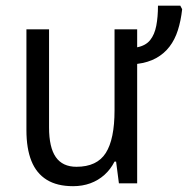

<svg xmlns="http://www.w3.org/2000/svg" viewBox="-20 -637 653 667"><path d="M606.4 -617.2 612.8 -605Q608.4 -564.9 597.9 -532Q587.4 -499 568.8 -474.9Q550.3 -450.7 522.7 -435.3Q495.1 -419.9 456.5 -415V0H393.1L383.3 -75.7H377.9Q364.3 -48.8 342.8 -29.5Q321.3 -10.3 293.7 -0.2Q266.1 9.8 233.9 9.8Q178.2 9.8 142.3 -12.5Q106.4 -34.7 89.1 -77.9Q71.8 -121.1 71.8 -184.6V-535.2H150.4V-194.3Q150.4 -125 173.8 -91.3Q197.3 -57.6 245.6 -57.6Q316.9 -57.6 347.4 -105.5Q377.9 -153.3 377.9 -253.9V-535.2H456.5V-472.7Q486.3 -478.5 501.7 -497.8Q517.1 -517.1 522.9 -547.6Q528.8 -578.1 528.8 -617.2Z"/></svg>

Font: Open Sans SemiCondensed
Style: Regular
Weight: 400
Width: 4
Designer: Monotype Design Team
Foundry: Monotype Imaging Inc.
Version: Version 3.000